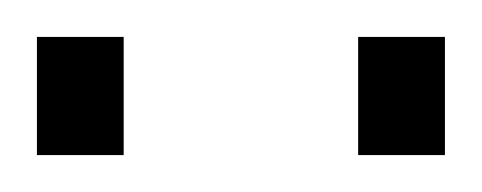

<svg xmlns="http://www.w3.org/2000/svg" viewBox="-20 -704 261 104"><path d="M0 -620V-684H47V-620ZM174 -620V-684H221V-620Z"/></svg>

Font: Saira Condensed ExtraLight
Style: Regular
Weight: 250
Width: 3
Designer: Hector Gatti with collaboration of the Omnibus-Type team
Foundry: Omnibus-Type
Version: Version 1.101